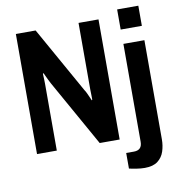

<svg xmlns="http://www.w3.org/2000/svg" viewBox="-96 -810 1011 1080"><g transform="rotate(-10 410.0 -270.5)"><path d="M60 0V-686H173L385 -308Q391 -300 398 -284.5Q405 -269 410.5 -256.5Q416 -244 416 -244L419 -247Q419 -247 419 -259Q419 -271 418.5 -285Q418 -299 418 -304V-686H532V0H418L206 -378Q202 -385 194.5 -400.5Q187 -416 181 -429Q175 -442 175 -442L171 -439Q171 -439 171.5 -428.5Q172 -418 172.5 -404.5Q173 -391 173 -382V0ZM644 182Q622 182 596.5 178Q571 174 555 170V81H599Q646 81 646 33V-526H766V41Q766 76 755.5 108.5Q745 141 718.5 161.5Q692 182 644 182ZM645 -608V-723H766V-608Z"/></g></svg>

Font: Archivo Narrow
Style: Bold
Weight: 700
Designer: Hector Gatti
Foundry: Omnibus-Type
Version: Version 3.002